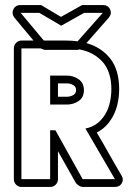

<svg xmlns="http://www.w3.org/2000/svg" viewBox="-20 -742 549 762"><path d="M323 -571Q383 -554 418 -509Q453 -464 453 -387Q452 -324 428 -280Q404 -236 364 -216Q389 -174 413 -131Q437 -88 462 -46Q472 -30 463.5 -15Q455 0 436 0H308Q302 0 293.5 -5Q285 -10 281 -16L210 -142V-31Q210 -18 201 -9Q192 0 179 0H65Q53 0 44 -9Q35 -18 35 -31V-550Q35 -563 44 -572Q53 -581 65 -581H113L38 -671Q25 -687 33 -704.5Q41 -722 62 -722H143L222 -675L306 -722H388Q409 -722 417 -704.5Q425 -687 411 -671ZM308 -31H436L319 -232Q364 -240 392.5 -280.5Q421 -321 422 -387Q422 -457 387.5 -496Q353 -535 295 -546Q291 -544 286 -544H159Q156 -544 151 -546Q146 -548 141 -550H65V-31H179V-225H200ZM244 -581Q267 -581 288 -578L388 -691H314L223 -640L136 -691H62L154 -581ZM179 -442H245Q271 -442 292 -427.5Q313 -413 313 -384Q313 -355 292 -341Q271 -327 245 -327H179ZM210 -358H245Q259 -358 270.5 -364.5Q282 -371 282 -384Q282 -398 270.5 -404.5Q259 -411 245 -411H210Z"/></svg>

Font: Lichte PostBus
Style: Regular
Weight: 400
Designer: Peter Wiegel
Version: Version 1.001